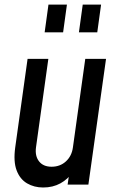

<svg xmlns="http://www.w3.org/2000/svg" viewBox="-20 -800 508 832"><path d="M167 12.5Q128 12.5 97.2 -5.5Q66.5 -23.5 52 -61.8Q37.5 -100 46 -161.5L99.5 -545H189.5L136 -161.5Q131 -124 149.2 -100.8Q167.5 -77.5 203.5 -77.5Q240.5 -77.5 265.8 -100.8Q291 -124 296 -161.5L349.5 -545H439.5L363 0H273L284 -76L296.5 -56Q274.5 -23.5 241.8 -5.5Q209 12.5 167 12.5ZM173.5 -660 190 -780H270L253.5 -660ZM322 -660 338.5 -780H418L401.5 -660Z"/></svg>

Font: Mohave Light Medium
Style: Italic
Weight: 500
Italic angle: -8°
Version: Version 2.003